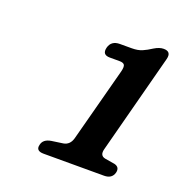

<svg xmlns="http://www.w3.org/2000/svg" viewBox="-78 -784 466 497"><g transform="rotate(20 155.0 -535.0)"><path d="M169 -646.5Q147 -646.5 152.5 -668Q158 -688.5 181.5 -688.5H214Q231 -688.5 242.5 -693.5Q254 -698.5 267 -707Q281 -715.5 292.5 -715.5Q314.5 -715.5 308.5 -693L236.5 -418.5Q231.5 -399.5 247.5 -396.5L274.5 -392Q290 -388 286 -372Q281 -354 259.5 -354H93Q70.5 -354 75.5 -372.5Q79 -388.5 100.5 -392L132 -396.5Q149.5 -399.5 155 -419L209 -623Q212.5 -637 209.2 -641.8Q206 -646.5 195.5 -646.5Z"/></g></svg>

Font: Fraunces 72pt S100
Style: Italic
Weight: 400
Italic angle: -16°
Version: Version 1.000; ttfautohint (v1.8.3)